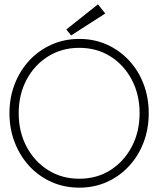

<svg xmlns="http://www.w3.org/2000/svg" viewBox="-20 -851 748 883"><path d="M66 -330.5Q66 -245 102 -176.8Q138 -108.5 201 -68.8Q264 -29 344.5 -29Q425.5 -29 488 -68.8Q550.5 -108.5 586.2 -176.8Q622 -245 622 -330.5Q622 -416 586.2 -484Q550.5 -552 488 -591.5Q425.5 -631 344.5 -631Q264 -631 201 -591.5Q138 -552 102 -484Q66 -416 66 -330.5ZM23.5 -330.5Q23.5 -402.5 47.8 -464.8Q72 -527 115.5 -573.5Q159 -620 217.5 -646Q276 -672 344.5 -672Q413.5 -672 471.5 -646Q529.5 -620 573 -573.5Q616.5 -527 640.2 -464.8Q664 -402.5 664 -330.5Q664 -258 640.2 -195.8Q616.5 -133.5 573 -86.8Q529.5 -40 471.5 -14Q413.5 12 344.5 12Q275.5 12 217 -14Q158.5 -40 115.2 -86.8Q72 -133.5 47.8 -195.8Q23.5 -258 23.5 -330.5ZM307 -688 285 -715.5 430.5 -831 464 -789Z"/></svg>

Font: League Spartan Thin ExtraLight
Style: Regular
Weight: 250
Version: Version 2.002